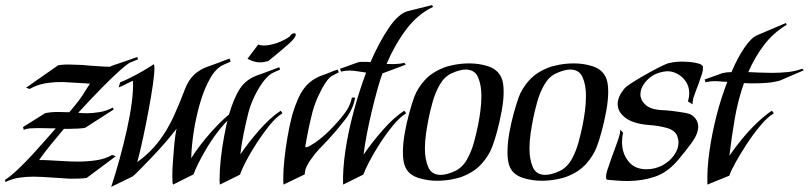

<svg xmlns="http://www.w3.org/2000/svg" viewBox="-27 -712 3164 751"><path d="M-6 0 -7 -9Q14 -22 42.5 -49Q71 -76 100 -107.5Q129 -139 153.5 -167Q178 -195 191 -210H179Q164 -210 150 -210.5Q136 -211 122 -211Q106 -211 91.5 -210Q77 -209 66 -204L63 -215L149 -269Q169 -274 199 -274Q210 -274 221 -273.5Q232 -273 244 -273Q289 -325 307 -357Q312 -365 316.5 -372Q321 -379 325 -385Q321 -385 317 -385Q313 -385 308 -386Q292 -387 274 -388Q256 -389 237 -390Q230 -391 223 -391Q216 -391 208 -391Q178 -391 147.5 -385.5Q117 -380 89 -364L75 -369L201 -457Q215 -459 230 -459.5Q245 -460 261 -459Q277 -459 294 -458Q311 -457 327 -455Q347 -454 366 -452.5Q385 -451 403 -451Q408 -453 412 -455Q416 -457 420 -458Q425 -460 439.5 -464.5Q454 -469 470.5 -475Q487 -481 498.5 -485Q510 -489 510 -489L513 -480L484 -468Q473 -464 441 -435.5Q409 -407 366.5 -363.5Q324 -320 279 -271Q285 -270 294 -269.5Q303 -269 313 -269Q335 -269 362.5 -273.5Q390 -278 414 -291L418 -284L306 -212Q296 -210 276.5 -209Q257 -208 243 -208H223Q194 -174 169 -143Q144 -112 126 -86Q135 -86 145 -86Q155 -86 165 -85Q191 -84 220 -82Q249 -80 278 -80Q314 -80 349 -85Q384 -90 412 -106L426 -101L312 -16Q299 -14 282 -13.5Q265 -13 247 -13Q228 -14 208.5 -15.5Q189 -17 169 -18Q153 -19 137 -20Q121 -21 104 -21Q76 -21 48.5 -17Q21 -13 -6 0Z M408 19Q425 -33 441 -91Q457 -149 469.5 -205.5Q482 -262 488.5 -311.5Q495 -361 493 -396Q483 -392 464.5 -382.5Q446 -373 437 -370L443 -390Q459 -396 483 -408Q507 -420 532 -434.5Q557 -449 575 -461Q577 -455 577 -445Q577 -422 570.5 -377.5Q564 -333 554 -279.5Q544 -226 532.5 -172.5Q521 -119 510 -78Q561 -115 594.5 -159.5Q628 -204 651.5 -255Q675 -306 696 -362Q710 -399 732.5 -420Q755 -441 787 -452Q792 -454 805.5 -458.5Q819 -463 834 -469Q849 -475 860 -479Q871 -483 871 -483L875 -471L848 -459Q818 -446 795 -405.5Q772 -365 756 -310.5Q740 -256 731 -198.5Q722 -141 721 -93Q734 -115 755.5 -143Q777 -171 801.5 -198.5Q826 -226 849.5 -247.5Q873 -269 889 -279L896 -269Q864 -245 836 -210.5Q808 -176 786 -140Q764 -104 749.5 -74.5Q735 -45 730 -30L650 10Q647 4 647 -23Q647 -45 649 -74.5Q651 -104 653.5 -133Q656 -162 659 -183Q662 -204 664 -209Q645 -184 619 -154Q593 -124 566.5 -96.5Q540 -69 520 -48.5Q500 -28 492 -22Z M990 -468Q978 -468 966.5 -471.5Q955 -475 941 -482L983 -538Q991 -534 1005 -534Q1027 -534 1055 -543.5Q1083 -553 1106 -569Q1114 -582 1124 -582Q1130 -582 1130 -576Q1130 -572 1124 -563Q1118 -554 1101.5 -539.5Q1085 -525 1066.5 -509.5Q1048 -494 1035 -483.5Q1022 -473 1022 -473Q1013 -471 1005.5 -469.5Q998 -468 990 -468ZM833 10Q832 5 832 -1.5Q832 -8 832 -15Q832 -46 836.5 -89Q841 -132 849.5 -178Q858 -224 868 -262Q888 -330 912 -366Q936 -402 981 -418Q986 -420 999.5 -424.5Q1013 -429 1028 -435Q1043 -441 1054 -445Q1065 -449 1065 -449L1069 -440L1042 -428Q1024 -420 1005 -395.5Q986 -371 970 -338.5Q954 -306 945 -273Q935 -233 926 -189.5Q917 -146 913 -108Q945 -155 987.5 -203.5Q1030 -252 1071 -279L1078 -269Q1053 -254 1026.5 -221Q1000 -188 975.5 -150Q951 -112 934 -79Q917 -46 912 -29Z M1315 10Q1313 -48 1324 -122.5Q1335 -197 1356.5 -276.5Q1378 -356 1405 -428Q1389 -430 1372.5 -433Q1356 -436 1339 -436Q1332 -436 1323.5 -435Q1315 -434 1307 -432L1303 -443L1373 -468Q1379 -470 1385.5 -470Q1392 -470 1399 -470Q1405 -470 1410.5 -470Q1416 -470 1422 -469Q1457 -549 1495 -604.5Q1533 -660 1570 -669L1663 -692L1667 -685Q1607 -657 1562 -597Q1517 -537 1485 -462Q1502 -461 1519 -461.5Q1536 -462 1555 -466L1560 -459L1469 -425Q1460 -401 1449 -361.5Q1438 -322 1427 -276Q1416 -230 1407.5 -185.5Q1399 -141 1395 -107Q1427 -154 1470 -203Q1513 -252 1554 -279L1562 -269Q1537 -254 1510 -221Q1483 -188 1458.5 -150Q1434 -112 1417 -79Q1400 -46 1394 -29ZM1082 10Q1081 5 1081 -2Q1081 -9 1081 -17Q1081 -47 1085.5 -90Q1090 -133 1098 -178.5Q1106 -224 1116 -262Q1136 -331 1162.5 -366.5Q1189 -402 1235 -418Q1245 -421 1261.5 -428Q1278 -435 1294 -440L1298 -429L1273 -416Q1261 -410 1246.5 -388.5Q1232 -367 1218 -336.5Q1204 -306 1195 -273Q1178 -206 1167 -138Q1167 -136 1170 -136Q1175 -136 1182.5 -140Q1190 -144 1191 -145Q1216 -159 1250 -190Q1282 -220 1312.5 -257.5Q1343 -295 1349 -329Q1350 -331 1356 -330.5Q1362 -330 1362 -330Q1355 -286 1323.5 -245Q1292 -204 1257 -166Q1241 -149 1224 -131.5Q1207 -114 1193 -94Q1180 -77 1172.5 -61Q1165 -45 1165 -30Z M1682 -5Q1644 -5 1608.5 -16.5Q1573 -28 1559 -57Q1549 -78 1549 -116Q1549 -151 1556 -191Q1563 -231 1573.5 -269Q1584 -307 1593 -332Q1606 -367 1634 -398Q1662 -429 1708 -447Q1725 -454 1752.5 -459Q1780 -464 1809 -464Q1848 -464 1883 -452.5Q1918 -441 1933 -411Q1943 -391 1943 -354Q1943 -320 1935.5 -279Q1928 -238 1918 -200.5Q1908 -163 1898 -137Q1885 -103 1857 -71.5Q1829 -40 1783 -22Q1766 -15 1738.5 -10Q1711 -5 1682 -5ZM1697 -28Q1720 -28 1753 -43Q1782 -57 1799.5 -88Q1817 -119 1827 -156Q1837 -193 1843 -223Q1848 -248 1852 -278Q1856 -308 1856 -337Q1856 -379 1843 -409.5Q1830 -440 1794 -440Q1772 -440 1739 -425Q1711 -412 1693 -380.5Q1675 -349 1665 -312.5Q1655 -276 1649 -246Q1644 -221 1639.5 -190.5Q1635 -160 1635 -131Q1635 -89 1648 -58.5Q1661 -28 1697 -28Z M2091 -5Q2053 -5 2017.5 -16.5Q1982 -28 1968 -57Q1958 -78 1958 -116Q1958 -151 1965 -191Q1972 -231 1982.5 -269Q1993 -307 2002 -332Q2015 -367 2043 -398Q2071 -429 2117 -447Q2134 -454 2161.5 -459Q2189 -464 2218 -464Q2257 -464 2292 -452.5Q2327 -441 2342 -411Q2352 -391 2352 -354Q2352 -320 2344.5 -279Q2337 -238 2327 -200.5Q2317 -163 2307 -137Q2294 -103 2266 -71.5Q2238 -40 2192 -22Q2175 -15 2147.5 -10Q2120 -5 2091 -5ZM2106 -28Q2129 -28 2162 -43Q2191 -57 2208.5 -88Q2226 -119 2236 -156Q2246 -193 2252 -223Q2257 -248 2261 -278Q2265 -308 2265 -337Q2265 -379 2252 -409.5Q2239 -440 2203 -440Q2181 -440 2148 -425Q2120 -412 2102 -380.5Q2084 -349 2074 -312.5Q2064 -276 2058 -246Q2053 -221 2048.5 -190.5Q2044 -160 2044 -131Q2044 -89 2057 -58.5Q2070 -28 2106 -28Z M2428 -4Q2409 -4 2388.5 -5.5Q2368 -7 2347 -9L2344 -13Q2342 -26 2348.5 -46.5Q2355 -67 2363 -89Q2366 -97 2372 -113.5Q2378 -130 2384 -146.5Q2390 -163 2392 -169Q2395 -179 2397 -187Q2399 -195 2399 -205L2410 -193Q2408 -184 2407 -174.5Q2406 -165 2406 -156Q2406 -113 2430.5 -81.5Q2455 -50 2501 -50Q2536 -50 2564.5 -65.5Q2593 -81 2610 -105.5Q2627 -130 2627 -155Q2627 -167 2622 -180Q2613 -203 2579.5 -212Q2546 -221 2511 -223Q2450 -228 2419.5 -251Q2389 -274 2389 -305Q2389 -333 2414 -364Q2421 -373 2442 -386.5Q2463 -400 2489 -415Q2515 -430 2539 -442.5Q2563 -455 2575 -460Q2588 -466 2605.5 -468.5Q2623 -471 2642 -471Q2669 -471 2692 -466.5Q2715 -462 2718 -457L2722 -453Q2724 -440 2718.5 -422.5Q2713 -405 2705 -383Q2701 -372 2696.5 -361Q2692 -350 2689 -340Q2682 -323 2682 -304L2664 -315Q2669 -333 2669 -346Q2669 -374 2655 -394Q2641 -414 2620 -424.5Q2599 -435 2578 -433Q2533 -428 2505.5 -400Q2478 -372 2478 -343Q2478 -320 2498.5 -301.5Q2519 -283 2565 -281Q2577 -281 2602 -278Q2627 -275 2650 -271Q2673 -267 2680 -261Q2704 -243 2704 -217Q2704 -189 2679.5 -155Q2655 -121 2625 -86Q2585 -38 2535 -21Q2485 -4 2428 -4Z M2740 10Q2738 -51 2748 -121Q2758 -191 2776 -261Q2794 -331 2818 -392Q2809 -392 2801 -392.5Q2793 -393 2785 -394Q2753 -396 2733 -390L2729 -401L2799 -426Q2807 -428 2816 -429Q2825 -430 2834 -430Q2858 -486 2884.5 -525Q2911 -564 2934 -574L3047 -622L3050 -615Q2998 -584 2961.5 -536Q2925 -488 2900 -430Q2923 -429 2946.5 -428Q2970 -427 2993 -427Q3023 -427 3053 -430Q3083 -433 3111 -443L3117 -437L3024 -397Q2999 -390 2973.5 -388Q2948 -386 2923 -386Q2913 -386 2903 -386Q2893 -386 2883 -387Q2859 -319 2846.5 -245Q2834 -171 2826 -103Q2848 -135 2876 -169Q2904 -203 2934.5 -232Q2965 -261 2992 -279L3000 -269Q2975 -254 2947 -220.5Q2919 -187 2893.5 -148Q2868 -109 2849.5 -75.5Q2831 -42 2826 -25Z"/></svg>

Font: Kings
Style: Regular
Weight: 400
Designer: Robert E. Leuschke
Foundry: Robert E. Leuschke
Version: Version 1.010; ttfautohint (v1.8.3)